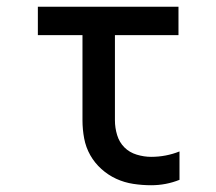

<svg xmlns="http://www.w3.org/2000/svg" viewBox="-20 -540 640 568"><path d="M427 8Q401 8 374.5 4Q348 0 324 -11Q300 -22 280 -40Q260 -58 247 -81Q234 -104 229 -130.5Q224 -157 224 -184V-436H92V-520H508V-436H320V-184Q320 -162 326.5 -140.5Q333 -119 348 -104Q363 -89 384.5 -82.5Q406 -76 427 -76Q449 -76 470 -80Q491 -84 511 -92V-8Q491 0 470 4Q449 8 427 8Z"/></svg>

Font: Iosevka HT Medium Extended
Style: Regular
Weight: 500
Width: 7
Monospace: yes
Designer: Belleve Invis
Foundry: Belleve Invis
Version: Version 32.3.0; ttfautohint (v1.8.4)